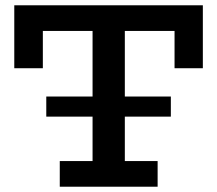

<svg xmlns="http://www.w3.org/2000/svg" viewBox="-20 -706 822 726"><path d="M155 -265V-341H626V-265ZM34 -448V-686H747V-448H640V-589H142V-448ZM206 0V-97H576V0ZM330 -62V-632H452V-62Z"/></svg>

Font: BioRhyme SemiBold
Style: Regular
Weight: 600
Designer: Aoife Mooney
Foundry: Aoife Mooney Type
Version: Version 1.600;gftools[0.9.33]